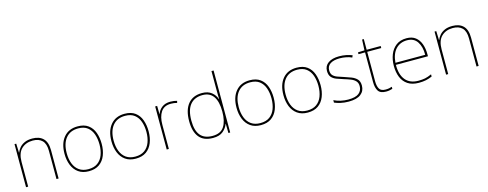

<svg xmlns="http://www.w3.org/2000/svg" viewBox="-27 -1512 5774 2273"><g transform="rotate(-15 2860.5 -375.0)"><path d="M309 -538Q395 -538 442 -491Q489 -444 489 -346V0H463V-345Q463 -433 422.5 -473Q382 -513 309 -513Q223 -513 169.5 -461.5Q116 -410 116 -302V0H90V-528H111L115 -417H117Q129 -448 152.5 -475.5Q176 -503 214.5 -520.5Q253 -538 309 -538Z M1088 -264Q1088 -187 1063.5 -124.5Q1039 -62 988.5 -26Q938 10 859 10Q783 10 732.5 -26Q682 -62 657 -124Q632 -186 632 -264Q632 -390 693.5 -464Q755 -538 865 -538Q945 -538 994 -501.5Q1043 -465 1065.5 -403Q1088 -341 1088 -264ZM659 -264Q659 -191 681 -134.5Q703 -78 747.5 -46.5Q792 -15 859 -15Q929 -15 973.5 -47Q1018 -79 1039.5 -135.5Q1061 -192 1061 -264Q1061 -333 1041.5 -389.5Q1022 -446 979 -479.5Q936 -513 865 -513Q766 -513 712.5 -447Q659 -381 659 -264Z M1663 -264Q1663 -187 1638.5 -124.5Q1614 -62 1563.5 -26Q1513 10 1434 10Q1358 10 1307.5 -26Q1257 -62 1232 -124Q1207 -186 1207 -264Q1207 -390 1268.5 -464Q1330 -538 1440 -538Q1520 -538 1569 -501.5Q1618 -465 1640.5 -403Q1663 -341 1663 -264ZM1234 -264Q1234 -191 1256 -134.5Q1278 -78 1322.5 -46.5Q1367 -15 1434 -15Q1504 -15 1548.5 -47Q1593 -79 1614.5 -135.5Q1636 -192 1636 -264Q1636 -333 1616.5 -389.5Q1597 -446 1554 -479.5Q1511 -513 1440 -513Q1341 -513 1287.5 -447Q1234 -381 1234 -264Z M2001 -536Q2025 -536 2044.5 -533Q2064 -530 2082 -525L2076 -501Q2057 -506 2040.5 -508.5Q2024 -511 2001 -511Q1918 -511 1879 -453Q1840 -395 1840 -297V0H1814V-528H1838L1840 -427H1842Q1856 -473 1896.5 -504.5Q1937 -536 2001 -536Z M2381 10Q2267 10 2212 -58Q2157 -126 2157 -254Q2157 -391 2217 -464.5Q2277 -538 2389 -538Q2461 -538 2505.5 -502.5Q2550 -467 2566 -414H2568Q2567 -448 2566.5 -480Q2566 -512 2566 -543V-760H2592V0H2570L2568 -113H2566Q2548 -63 2504 -26.5Q2460 10 2381 10ZM2381 -15Q2481 -15 2523.5 -80.5Q2566 -146 2566 -263V-266Q2566 -386 2522 -449.5Q2478 -513 2389 -513Q2290 -513 2237 -448.5Q2184 -384 2184 -254Q2184 -134 2232.5 -74.5Q2281 -15 2381 -15Z M3196 -264Q3196 -187 3171.5 -124.5Q3147 -62 3096.5 -26Q3046 10 2967 10Q2891 10 2840.5 -26Q2790 -62 2765 -124Q2740 -186 2740 -264Q2740 -390 2801.5 -464Q2863 -538 2973 -538Q3053 -538 3102 -501.5Q3151 -465 3173.5 -403Q3196 -341 3196 -264ZM2767 -264Q2767 -191 2789 -134.5Q2811 -78 2855.5 -46.5Q2900 -15 2967 -15Q3037 -15 3081.5 -47Q3126 -79 3147.5 -135.5Q3169 -192 3169 -264Q3169 -333 3149.5 -389.5Q3130 -446 3087 -479.5Q3044 -513 2973 -513Q2874 -513 2820.5 -447Q2767 -381 2767 -264Z M3771 -264Q3771 -187 3746.5 -124.5Q3722 -62 3671.5 -26Q3621 10 3542 10Q3466 10 3415.5 -26Q3365 -62 3340 -124Q3315 -186 3315 -264Q3315 -390 3376.5 -464Q3438 -538 3548 -538Q3628 -538 3677 -501.5Q3726 -465 3748.5 -403Q3771 -341 3771 -264ZM3342 -264Q3342 -191 3364 -134.5Q3386 -78 3430.5 -46.5Q3475 -15 3542 -15Q3612 -15 3656.5 -47Q3701 -79 3722.5 -135.5Q3744 -192 3744 -264Q3744 -333 3724.5 -389.5Q3705 -446 3662 -479.5Q3619 -513 3548 -513Q3449 -513 3395.5 -447Q3342 -381 3342 -264Z M4242 -134Q4242 -67 4192.5 -28.5Q4143 10 4044 10Q3989 10 3944 -0.5Q3899 -11 3870 -24V-54Q3950 -15 4044 -15Q4135 -15 4175 -47Q4215 -79 4215 -134Q4215 -173 4193.5 -196.5Q4172 -220 4135.5 -234.5Q4099 -249 4055 -262Q4009 -276 3970.5 -290.5Q3932 -305 3909.5 -331.5Q3887 -358 3887 -407Q3887 -469 3936 -503.5Q3985 -538 4069 -538Q4116 -538 4157 -529.5Q4198 -521 4229 -508L4218 -483Q4190 -497 4149.5 -505Q4109 -513 4069 -513Q3997 -513 3955.5 -486.5Q3914 -460 3914 -407Q3914 -366 3934.5 -344.5Q3955 -323 3989.5 -311Q4024 -299 4064 -286Q4108 -272 4149 -256Q4190 -240 4216 -212.5Q4242 -185 4242 -134Z M4501 -15Q4526 -15 4545 -18.5Q4564 -22 4580 -28V-3Q4564 2 4545.5 6Q4527 10 4501 10Q4431 10 4405.5 -30Q4380 -70 4380 -140V-503H4299V-525L4379 -528L4385 -659H4406V-528H4578V-503H4406V-143Q4406 -82 4426 -48.5Q4446 -15 4501 -15Z M4895 -538Q4963 -538 5005 -505Q5047 -472 5067 -416.5Q5087 -361 5087 -291V-266H4694Q4693 -145 4747 -80Q4801 -15 4904 -15Q4952 -15 4986.5 -22Q5021 -29 5067 -50V-23Q5029 -6 4990.5 2Q4952 10 4904 10Q4821 10 4768.5 -25Q4716 -60 4691.5 -121Q4667 -182 4667 -259Q4667 -334 4692 -397.5Q4717 -461 4767.5 -499.5Q4818 -538 4895 -538ZM4895 -513Q4811 -513 4757.5 -456.5Q4704 -400 4695 -291H5060Q5061 -390 5020 -451.5Q4979 -513 4895 -513Z M5457 -538Q5543 -538 5590 -491Q5637 -444 5637 -346V0H5611V-345Q5611 -433 5570.5 -473Q5530 -513 5457 -513Q5371 -513 5317.5 -461.5Q5264 -410 5264 -302V0H5238V-528H5259L5263 -417H5265Q5277 -448 5300.5 -475.5Q5324 -503 5362.5 -520.5Q5401 -538 5457 -538Z"/></g></svg>

Font: Noto Sans Cherokee Thin
Style: Regular
Weight: 100
Designer: Monotype Design Team
Foundry: Monotype Imaging Inc.
Version: Version 2.001; ttfautohint (v1.8.4.7-5d5b)